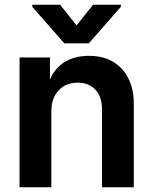

<svg xmlns="http://www.w3.org/2000/svg" viewBox="-20 -792 650 815"><path d="M63 3V-548H192V-456H193Q211 -500 253 -528Q297 -555 358 -555Q445 -555 496 -501Q549 -444 548 -347V3H413V-327Q413 -382 385 -411Q358 -441 310 -441Q259 -441 230 -409Q198 -377 198 -320V3ZM375 -772H493V-763L357 -608H253L117 -763V-772H235L305 -684Z"/></svg>

Font: Sinter Bold
Style: Regular
Weight: 700
Foundry: Adobe & rsms
Version: Version 1.000